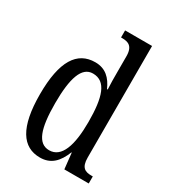

<svg xmlns="http://www.w3.org/2000/svg" viewBox="-187 -859 867 968"><g transform="rotate(30 246.5 -375.0)"><path d="M200 10C264 10 300 -29 325 -92H327L337 0H479V-41H471C434 -41 409 -52 409 -111V-760H252V-719H258C293 -719 323 -710 323 -650V-563C323 -526 323 -489 325 -458H321C298 -510 264 -546 203 -546C98 -546 41 -460 41 -267C41 -75 98 10 200 10ZM222 -45C156 -45 130 -118 130 -266C130 -411 156 -491 221 -491C298 -491 323 -411 323 -267C323 -132 294 -45 222 -45Z"/></g></svg>

Font: Noto Serif Myanmar ExtCond
Style: Regular
Weight: 400
Width: 2
Designer: Ben Mitchell and the Monotype Design Team
Foundry: Monotype Imaging Inc.
Version: Version 2.106